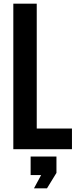

<svg xmlns="http://www.w3.org/2000/svg" viewBox="-20 -820 426 1055"><path d="M53.2 0V-800H181.9V-113.8H375.4V0ZM166.6 215 206.1 141.8H148.3V40H290.2V130L238.1 215Z"/></svg>

Font: Big Shoulders Text SC Thin
Style: Regular
Weight: 100
Designer: Patric King
Foundry: XO Type Co
Version: Version 2.002